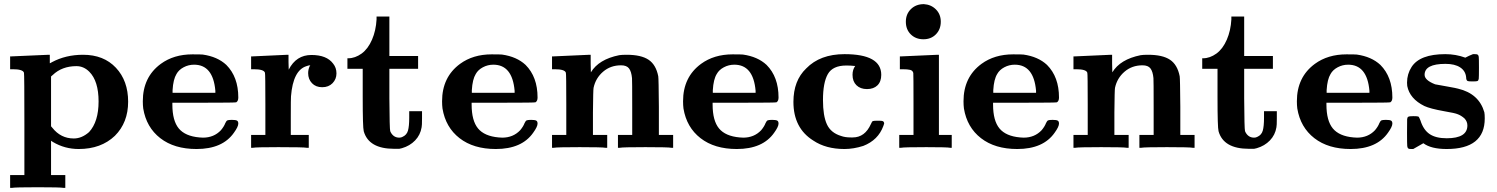

<svg xmlns="http://www.w3.org/2000/svg" viewBox="-20 -715 7244 929"><path d="M32 -442Q33 -442 123.5 -446Q214 -450 215 -450H221V-409Q223 -409 231 -414Q298 -450 382 -450Q482 -450 541 -387Q600 -324 600 -223Q600 -122 536 -58Q469 6 361 6Q293 6 236 -28L227 -34V132H296V194H287Q273 191 163 191Q52 191 38 194H29V132H98V-113Q98 -358 96 -363Q91 -380 42 -380H29V-442ZM412 -368Q385 -395 350 -395Q280 -395 235 -352L227 -345V-104L233 -97Q274 -45 337 -45Q376 -45 411 -76Q457 -126 457 -224Q457 -323 412 -368Z M1102 -135Q1120 -135 1126.5 -131.5Q1133 -128 1133 -117Q1133 -102 1112 -73Q1057 6 931 6Q823 6 755.5 -46.5Q688 -99 673 -190Q671 -206 671 -225Q671 -342 758 -406Q821 -452 911 -452Q953 -452 961 -451Q1032 -441 1075 -401Q1133 -343 1133 -243Q1133 -226 1123 -220Q1119 -218 966 -218H814V-209Q814 -131 845 -93.5Q876 -56 945 -50Q951 -49 962 -49Q1015 -49 1049 -85Q1064 -103 1070 -119Q1075 -130 1080 -132.5Q1085 -135 1102 -135ZM1022 -276Q1011 -402 919 -402Q892 -402 868.5 -389.5Q845 -377 834 -357Q818 -331 815 -279V-266H1022Z M1471 -361Q1471 -378 1478 -394Q1481 -397 1481 -399Q1473 -399 1463 -395Q1398 -375 1388 -249Q1387 -241 1387 -149V-62H1474V0H1464Q1451 -3 1327 -3Q1218 -3 1204 0H1195V-62H1264V-210Q1264 -358 1262 -363Q1257 -380 1208 -380H1195V-442H1198L1371 -450H1376V-414L1377 -378Q1413 -449 1487 -449Q1561 -449 1592 -407Q1608 -387 1608 -360Q1608 -332 1589 -312.5Q1570 -293 1539 -293Q1508 -293 1489.5 -312.5Q1471 -332 1471 -361Z M1802 -621V-635H1864V-444H2003V-382H1864V-239Q1865 -90 1868 -81Q1868 -80 1870 -76Q1884 -49 1912 -49Q1921 -49 1928 -53Q1948 -62 1954 -83Q1960 -104 1960 -145V-177H2022V-143Q2022 -106 2020 -99Q2014 -62 1988.5 -35.5Q1963 -9 1925 2L1912 5H1887Q1764 5 1740 -80Q1735 -98 1735 -245V-382H1661V-433H1665Q1698 -433 1730 -456Q1761 -479 1780 -523Q1799 -567 1802 -621Z M2550 -135Q2568 -135 2574.5 -131.5Q2581 -128 2581 -117Q2581 -102 2560 -73Q2505 6 2379 6Q2271 6 2203.5 -46.5Q2136 -99 2121 -190Q2119 -206 2119 -225Q2119 -342 2206 -406Q2269 -452 2359 -452Q2401 -452 2409 -451Q2480 -441 2523 -401Q2581 -343 2581 -243Q2581 -226 2571 -220Q2567 -218 2414 -218H2262V-209Q2262 -131 2293 -93.5Q2324 -56 2393 -50Q2399 -49 2410 -49Q2463 -49 2497 -85Q2512 -103 2518 -119Q2523 -130 2528 -132.5Q2533 -135 2550 -135ZM2470 -276Q2459 -402 2367 -402Q2340 -402 2316.5 -389.5Q2293 -377 2282 -357Q2266 -331 2263 -279V-266H2470Z M2654 -442Q2831 -450 2832 -450H2838V-407L2839 -365Q2877 -428 2976 -448Q2988 -450 3012 -450Q3082 -450 3118 -426Q3154 -402 3165 -346Q3167 -335 3168 -198V-62H3237V0H3228Q3215 -3 3103 -3Q2993 -3 2979 0H2970V-62H3039V-194Q3039 -330 3038 -337Q3035 -369 3023.5 -384Q3012 -399 2985 -399Q2934 -399 2898 -368Q2862 -337 2852 -290Q2850 -281 2849 -171V-62H2918V0H2909Q2895 -3 2785 -3Q2674 -3 2660 0H2651V-62H2720V-210Q2720 -358 2718 -363Q2713 -380 2664 -380H2651V-442Z M3716 -135Q3734 -135 3740.5 -131.5Q3747 -128 3747 -117Q3747 -102 3726 -73Q3671 6 3545 6Q3437 6 3369.5 -46.5Q3302 -99 3287 -190Q3285 -206 3285 -225Q3285 -342 3372 -406Q3435 -452 3525 -452Q3567 -452 3575 -451Q3646 -441 3689 -401Q3747 -343 3747 -243Q3747 -226 3737 -220Q3733 -218 3580 -218H3428V-209Q3428 -131 3459 -93.5Q3490 -56 3559 -50Q3565 -49 3576 -49Q3629 -49 3663 -85Q3678 -103 3684 -119Q3689 -130 3694 -132.5Q3699 -135 3716 -135ZM3636 -276Q3625 -402 3533 -402Q3506 -402 3482.5 -389.5Q3459 -377 3448 -357Q3432 -331 3429 -279V-266H3636Z M4075 -398Q4009 -398 3985.5 -356.5Q3962 -315 3962 -231Q3962 -155 3981 -113.5Q4000 -72 4050 -57Q4069 -50 4097 -50H4106Q4165 -50 4194 -115Q4199 -127 4203 -129Q4207 -131 4227 -131Q4248 -131 4251 -129Q4258 -126 4258 -117Q4258 -115 4254 -105Q4229 -37 4157 -9Q4110 6 4066 6Q3976 6 3915 -35Q3819 -95 3819 -222Q3819 -325 3881 -384Q3948 -453 4066 -453Q4244 -453 4244 -353Q4244 -320 4225.5 -302Q4207 -284 4175 -284Q4143 -284 4124 -302.5Q4105 -321 4105 -353Q4105 -378 4118 -396H4113Q4097 -398 4075 -398Z M4363 -610Q4363 -647 4387.5 -671Q4412 -695 4450 -695Q4485 -693 4508.5 -669.5Q4532 -646 4532 -610Q4532 -573 4508.5 -549Q4485 -525 4448 -525Q4411 -525 4387 -548.5Q4363 -572 4363 -610ZM4337 -442 4427 -446 4517 -450H4523V-62H4585V0H4577Q4565 -3 4462 -3Q4353 -3 4340 0H4331V-62H4400V-209Q4400 -358 4399 -362Q4396 -374 4383.5 -377Q4371 -380 4346 -380H4334V-442Z M5073 -135Q5091 -135 5097.5 -131.5Q5104 -128 5104 -117Q5104 -102 5083 -73Q5028 6 4902 6Q4794 6 4726.5 -46.5Q4659 -99 4644 -190Q4642 -206 4642 -225Q4642 -342 4729 -406Q4792 -452 4882 -452Q4924 -452 4932 -451Q5003 -441 5046 -401Q5104 -343 5104 -243Q5104 -226 5094 -220Q5090 -218 4937 -218H4785V-209Q4785 -131 4816 -93.5Q4847 -56 4916 -50Q4922 -49 4933 -49Q4986 -49 5020 -85Q5035 -103 5041 -119Q5046 -130 5051 -132.5Q5056 -135 5073 -135ZM4993 -276Q4982 -402 4890 -402Q4863 -402 4839.5 -389.5Q4816 -377 4805 -357Q4789 -331 4786 -279V-266H4993Z M5177 -442Q5354 -450 5355 -450H5361V-407L5362 -365Q5400 -428 5499 -448Q5511 -450 5535 -450Q5605 -450 5641 -426Q5677 -402 5688 -346Q5690 -335 5691 -198V-62H5760V0H5751Q5738 -3 5626 -3Q5516 -3 5502 0H5493V-62H5562V-194Q5562 -330 5561 -337Q5558 -369 5546.5 -384Q5535 -399 5508 -399Q5457 -399 5421 -368Q5385 -337 5375 -290Q5373 -281 5372 -171V-62H5441V0H5432Q5418 -3 5308 -3Q5197 -3 5183 0H5174V-62H5243V-210Q5243 -358 5241 -363Q5236 -380 5187 -380H5174V-442Z M5938 -621V-635H6000V-444H6139V-382H6000V-239Q6001 -90 6004 -81Q6004 -80 6006 -76Q6020 -49 6048 -49Q6057 -49 6064 -53Q6084 -62 6090 -83Q6096 -104 6096 -145V-177H6158V-143Q6158 -106 6156 -99Q6150 -62 6124.5 -35.5Q6099 -9 6061 2L6048 5H6023Q5900 5 5876 -80Q5871 -98 5871 -245V-382H5797V-433H5801Q5834 -433 5866 -456Q5897 -479 5916 -523Q5935 -567 5938 -621Z M6686 -135Q6704 -135 6710.5 -131.5Q6717 -128 6717 -117Q6717 -102 6696 -73Q6641 6 6515 6Q6407 6 6339.5 -46.5Q6272 -99 6257 -190Q6255 -206 6255 -225Q6255 -342 6342 -406Q6405 -452 6495 -452Q6537 -452 6545 -451Q6616 -441 6659 -401Q6717 -343 6717 -243Q6717 -226 6707 -220Q6703 -218 6550 -218H6398V-209Q6398 -131 6429 -93.5Q6460 -56 6529 -50Q6535 -49 6546 -49Q6599 -49 6633 -85Q6648 -103 6654 -119Q6659 -130 6664 -132.5Q6669 -135 6686 -135ZM6606 -276Q6595 -402 6503 -402Q6476 -402 6452.5 -389.5Q6429 -377 6418 -357Q6402 -331 6399 -279V-266H6606Z M6980 -46Q7080 -46 7080 -108Q7080 -127 7066 -142Q7050 -156 7034 -162Q7021 -168 6967 -177Q6900 -189 6872 -202Q6801 -237 6789 -299Q6788 -304 6788 -315Q6788 -357 6810 -391Q6850 -453 6973 -453Q7024 -453 7070 -436L7088 -445L7107 -453H7116Q7126 -453 7129 -451Q7134 -448 7135 -440Q7136 -432 7136 -387Q7136 -342 7135 -334Q7134 -326 7129 -323Q7126 -321 7105 -321Q7085 -321 7081 -323Q7074 -327 7074 -341Q7071 -372 7045 -389Q7019 -406 6974 -406Q6873 -406 6873 -353Q6873 -327 6924 -307Q6929 -306 6979.5 -297Q7030 -288 7035 -286Q7136 -262 7162 -172Q7164 -162 7164 -142Q7164 6 6980 6Q6904 6 6867 -22Q6840 -7 6818 6H6808Q6798 6 6795 4Q6790 1 6789 -8Q6788 -17 6788 -73Q6788 -129 6788.5 -138Q6789 -147 6794 -150Q6799 -153 6818 -153Q6839 -153 6843 -151Q6847 -148 6853 -132Q6867 -87 6897 -66.5Q6927 -46 6980 -46Z"/></svg>

Font: KaTeX_Main
Style: Bold
Weight: 700
Version: Version 1.1; ttfautohint (v1.3)